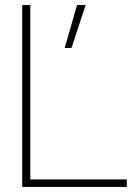

<svg xmlns="http://www.w3.org/2000/svg" viewBox="-20 -740 548 760"><path d="M68 0H482V-30H100V-720H68ZM236 -550H263L319 -720H285Z"/></svg>

Font: Aspekta 100
Style: Regular
Weight: 100
Designer: Ivo Dolenc
Version: Version 2.000